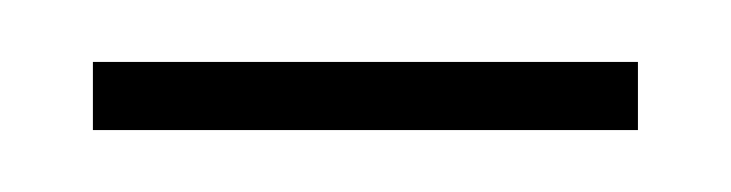

<svg xmlns="http://www.w3.org/2000/svg" viewBox="-20 -611 236 62"><path d="M10 -569V-591H186V-569Z"/></svg>

Font: Alumni Sans Thin ExtraLight
Style: Regular
Weight: 250
Version: Version 1.018